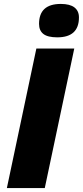

<svg xmlns="http://www.w3.org/2000/svg" viewBox="-20 -962 424 982"><path d="M15.1 0 166 -713.9H359.9L209 0ZM179.7 -839.8Q179.7 -941.9 291 -941.9Q337.4 -941.9 360.6 -924.1Q383.8 -906.2 383.8 -873Q383.8 -771 272.9 -771Q224.1 -771 201.9 -788.3Q179.7 -805.7 179.7 -839.8Z"/></svg>

Font: Open Sans Extrabold
Style: Italic
Weight: 800
Italic angle: -12°
Foundry: Ascender Corporation
Version: Version 1.10